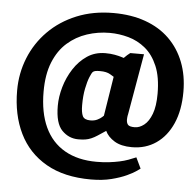

<svg xmlns="http://www.w3.org/2000/svg" viewBox="-53 -683 867 849"><g transform="rotate(5 381.0 -259.0)"><path d="M381 112Q262 112 182 66Q102 20 62 -62Q22 -144 22 -252Q22 -328 49.5 -396.5Q77 -465 129 -517.5Q181 -570 254 -600Q327 -630 417 -630Q496 -630 559 -607.5Q622 -585 665.5 -542.5Q709 -500 732 -441Q755 -382 755 -310Q755 -228 729 -169Q703 -110 656.5 -78Q610 -46 549 -46Q501 -46 471.5 -64Q442 -82 430 -108Q409 -94 394.5 -84.5Q380 -75 367 -69.5Q354 -64 341 -62Q328 -60 310 -60Q268 -60 237.5 -91Q207 -122 207 -200Q207 -240 219.5 -283.5Q232 -327 256.5 -365Q281 -403 316 -426.5Q351 -450 397 -450Q420 -450 438.5 -446.5Q457 -443 468 -439.5Q479 -436 479 -436Q486 -443 493 -449.5Q500 -456 506 -460H567L520 -190Q518 -182 517.5 -175Q517 -168 517 -166Q517 -152 523.5 -143.5Q530 -135 554 -135Q575 -135 595.5 -151Q616 -167 629 -201.5Q642 -236 642 -291Q642 -365 621.5 -413.5Q601 -462 567 -490Q533 -518 491.5 -529.5Q450 -541 408 -541Q356 -541 307.5 -525Q259 -509 221 -475.5Q183 -442 161 -388Q139 -334 139 -257Q139 -164 169 -99.5Q199 -35 257.5 -1.5Q316 32 399 32Q429 32 454 29Q479 26 500 21.5Q521 17 539 10.5Q557 4 573 -3L596 45Q596 45 581.5 55.5Q567 66 539 79Q511 92 471.5 102Q432 112 381 112ZM356 -148Q374 -148 387 -154.5Q400 -161 407 -167.5Q414 -174 414 -174L442 -349Q442 -349 425.5 -359Q409 -369 380 -369Q367 -369 359.5 -367.5Q352 -366 348 -362Q343 -357 335 -337.5Q327 -318 320.5 -286Q314 -254 314 -212Q314 -180 321.5 -164Q329 -148 356 -148Z"/></g></svg>

Font: Faustina VF Beta
Style: Regular
Weight: 400
Designer: Alfonso Garcia
Foundry: Omnibus-Type
Version: Version 1.006